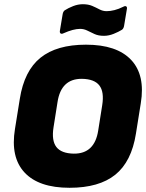

<svg xmlns="http://www.w3.org/2000/svg" viewBox="-20 -879 695 911"><path d="M310 12Q164 12 96.5 -60.5Q29 -133 51 -267L74 -410Q95 -543 172 -605Q249 -667 388 -667Q534 -667 602 -595Q670 -523 648 -389L625 -245Q604 -112 527 -50Q450 12 310 12ZM330 -150Q429 -149 446 -260L465 -380Q475 -443 451.5 -473.5Q428 -504 369 -505Q270 -506 253 -395L234 -275Q224 -212 247.5 -181.5Q271 -151 330 -150ZM473 -709Q447 -709 428.5 -717.5Q410 -726 394 -734Q378 -742 360 -742Q328 -742 281 -721Q273 -717 268 -720Q263 -723 264 -732L277 -810Q279 -824 287 -830Q304 -841 327 -850Q350 -859 373 -859Q399 -859 417.5 -851Q436 -843 452 -834.5Q468 -826 486 -826Q503 -826 523 -831Q543 -836 565 -847Q574 -852 579 -848.5Q584 -845 582 -836L569 -758Q567 -744 559 -738Q543 -728 519.5 -718.5Q496 -709 473 -709Z"/></svg>

Font: Sofia Sans ExtraBlack
Style: Italic
Weight: 1000
Italic angle: -9°
Designer: Botio Nikoltchev, Ani Petrova
Foundry: lettersoup
Version: Version 4.100; ttfautohint (v1.8.4.7-5d5b)